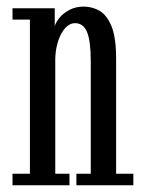

<svg xmlns="http://www.w3.org/2000/svg" viewBox="-20 -548 427 568"><path d="M17 0V-34H68.5V-490H17V-523.5H142V-470Q144.5 -481 155.5 -494.8Q166.5 -508.5 185 -518.5Q203.5 -528.5 228 -528.5Q251.5 -528.5 273.2 -516.8Q295 -505 309.2 -472Q323.5 -439 323.5 -374.5V-34H374.5V0H206V-34H248.5V-366.5Q248.5 -427 237.5 -453.2Q226.5 -479.5 202 -479.5Q189.5 -479.5 178.8 -470.5Q168 -461.5 160.2 -446.2Q152.5 -431 148.2 -412.5Q144 -394 143.5 -375V-34H185.5V0Z"/></svg>

Font: Imbue Thin 10pt
Style: Regular
Weight: 400
Version: Version 1.102